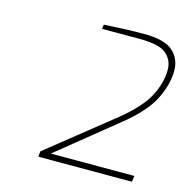

<svg xmlns="http://www.w3.org/2000/svg" viewBox="-80 -924 635 646"><g transform="rotate(15 237.5 -600.5)"><path d="M108 -355 110 -374 335 -554Q403 -609 428 -656.5Q453 -704 453 -750Q453 -783 428.5 -804.5Q404 -826 335 -826H204L206 -841Q236 -843 273 -844.5Q310 -846 345 -846Q417 -846 446 -820Q475 -794 475 -753Q475 -704 448.5 -651.5Q422 -599 351 -542L146 -376H437L434 -355Z"/></g></svg>

Font: Exo Thin Thin
Style: Italic
Weight: 250
Italic angle: -9°
Version: Version 2.000